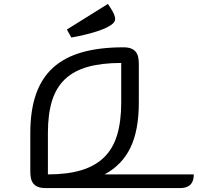

<svg xmlns="http://www.w3.org/2000/svg" viewBox="-20 -962 1011 982"><path d="M690 -437Q690 -295 647 -206.5Q604 -118 515 -70H971Q971 -48 965 -34.5Q959 -21 949 -13.5Q939 -6 926.5 -3Q914 0 901 0H214Q189 0 173.5 -6.5Q158 -13 149.5 -24.5Q141 -36 138 -51.5Q135 -67 135 -84V-282Q135 -397 164 -480Q193 -563 251.5 -616Q310 -669 399.5 -694.5Q489 -720 611 -720Q636 -720 651.5 -713.5Q667 -707 675.5 -695.5Q684 -684 687 -668.5Q690 -653 690 -636ZM225 -70Q325 -70 396 -91.5Q467 -113 512.5 -157.5Q558 -202 579 -271.5Q600 -341 600 -437V-640Q500 -640 429 -620Q358 -600 312.5 -557Q267 -514 246 -446Q225 -378 225 -282ZM322 -811 532 -942 545 -922Q569 -885 569 -865Q569 -848 547 -833.5Q525 -819 491.5 -807Q458 -795 418.5 -785.5Q379 -776 345 -770Z"/></svg>

Font: Warnes
Style: Regular
Weight: 400
Designer: Eduardo Rodriguez Tunni
Foundry: Eduardo Rodriguez Tunni
Version: Version 1.001